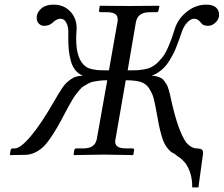

<svg xmlns="http://www.w3.org/2000/svg" viewBox="-20 -671 969 832"><path d="M23.9 1 22.9 -1 25.9 -20Q27.3 -27.8 35.2 -27.8H43.9Q68.8 -27.8 114.3 -82Q159.2 -135.3 216.8 -235.8L233.9 -265.1Q239.7 -274.9 249.8 -289.8Q259.8 -304.7 268.1 -312.3Q276.4 -319.8 287.6 -327.9Q298.8 -335.9 311.8 -339.4Q324.7 -342.8 339.8 -342.8Q319.3 -350.6 305.9 -367.7Q292.5 -384.8 286.4 -408.9Q280.3 -433.1 278.1 -454.8Q275.9 -476.6 275.9 -503.9V-535.2Q275.9 -557.1 266.8 -573.5Q257.8 -589.8 243.2 -589.8Q225.1 -589.8 207 -571.8Q192.9 -559.1 170.9 -559.1Q157.7 -559.1 148.4 -568.6Q139.2 -578.1 139.2 -592.8V-601.1Q142.6 -621.1 161.1 -636Q179.7 -650.9 211.9 -650.9Q256.3 -650.9 284.2 -621.6Q312 -592.3 312 -549.8V-543.9Q310.1 -517.6 310.1 -502Q310.1 -410.2 354 -380.9Q363.8 -374 383.1 -370.4Q402.3 -366.7 414.8 -366.5Q427.2 -366.2 452.1 -366.2L488.8 -574.2Q490.2 -580.1 490.2 -585.9Q490.2 -602.5 478.8 -610.4Q467.3 -618.2 441.9 -618.2H416Q407.7 -618.2 409.2 -626L412.1 -645L414.1 -646Q501 -645 540 -645L668.9 -646L670.9 -645L667 -626Q665.5 -618.2 658.2 -618.2H631.8Q602.1 -618.2 587.4 -607.2Q572.8 -596.2 568.8 -574.2L533.2 -366.2Q558.1 -366.2 570.8 -366.5Q583.5 -366.7 604.2 -370.4Q625 -374 637.2 -380.9Q654.3 -390.1 668.9 -405.8Q683.6 -421.4 692.4 -434.8Q701.2 -448.2 711.2 -472.7Q721.2 -497.1 724.9 -507.6Q728.5 -518.1 736.8 -543.9Q750 -588.4 788.8 -619.6Q827.6 -650.9 874 -650.9Q902.3 -650.9 915.8 -638.7Q929.2 -626.5 929.2 -608.9V-601.1Q925.8 -583 911.4 -571Q897 -559.1 881.8 -559.1Q859.4 -559.1 851.1 -571.8Q838.4 -589.8 820.8 -589.8Q806.2 -589.8 790.5 -572.5Q774.9 -555.2 768.1 -533.2Q761.7 -513.7 757.8 -503.9L746.1 -472.7Q738.3 -452.1 731.7 -439.2Q725.1 -426.3 714.4 -408.7Q703.6 -391.1 692.9 -379.9Q682.1 -368.7 667.5 -358.4Q652.8 -348.1 637.2 -342.8Q650.4 -342.8 660.9 -339.6Q671.4 -336.4 678.7 -332.5Q686 -328.6 692.6 -319.3Q699.2 -310.1 702.9 -303.5Q706.5 -296.9 710.7 -283Q714.8 -269 716.8 -261.2L722.2 -235.8Q752 -102.5 787.1 -53.2Q810.1 -27.8 833 -27.8Q859.9 -27.8 859.9 -11.2V-5.9L839.8 141.1H813V138.2Q813 78.6 784.2 37.1Q779.8 31.2 773.4 24.9Q767.1 18.6 762.2 14.6L748 4.9Q739.3 -2 735.8 -4.9Q722.2 -10.3 711.4 -22.2Q700.7 -34.2 693.4 -47.9Q686 -61.5 679.4 -85Q672.9 -108.4 668.9 -127.9Q665.5 -144.5 659.2 -180.2Q650.9 -226.1 645.3 -246.8Q639.6 -267.6 625.7 -288.6Q611.8 -309.6 588.1 -316.4Q564.5 -323.2 524.9 -323.2L481 -70.8Q479 -63 479 -59.1Q479 -42.5 490.5 -35.2Q502 -27.8 527.8 -27.8H554.2Q562.5 -27.8 561 -20L558.1 -1L556.2 1Q469.2 -1 430.2 -1L300.8 1L298.8 -1L301.8 -20Q303.2 -27.8 312 -27.8H337.9Q367.7 -27.8 381.8 -38.3Q396 -48.8 399.9 -70.8L444.8 -323.2Q426.8 -323.2 411.9 -321.5Q397 -319.8 385 -317.4Q373 -314.9 361.8 -308.6L342.3 -297.4Q334 -292.5 324.7 -281.2L309.6 -262.7Q303.2 -255.4 293.9 -239.3L278.3 -211.9L261.2 -180.2Q241.2 -142.1 227.8 -118.9Q214.4 -95.7 196.8 -70.3Q179.2 -44.9 164.1 -31.5Q148.9 -18.1 129.9 -9.3Q110.8 -0.5 89.8 0Z"/></svg>

Font: Linux Libertine G
Style: Italic
Weight: 400
Italic angle: -12°
Designer: Philipp H. Poll
Foundry: Philipp H. Poll
Version: Version 5.1.3